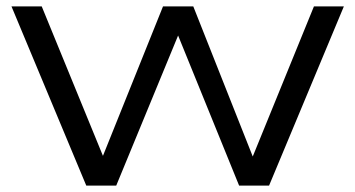

<svg xmlns="http://www.w3.org/2000/svg" viewBox="-20 -583 1116 603"><path d="M793 -43H754L966 -563H1060L825 0H731L518 -524H561L345 0H251L16 -563H111L324 -43H283L492 -563H587Z"/></svg>

Font: Unbounded Light
Style: Regular
Weight: 300
Designer: Luke Prowse, Jean-Baptiste Morizot, Fátima Lázaro, Florian Runge
Foundry: NaN
Version: Version 1.700